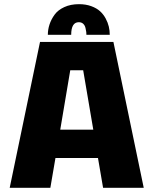

<svg xmlns="http://www.w3.org/2000/svg" viewBox="-20 -901 750 921"><path d="M209.5 -734Q209.5 -759 217.5 -783.5Q225.5 -808 241.8 -830.5Q258 -853 288.5 -867Q319 -881 359 -881Q391.5 -881 417.5 -871.5Q443.5 -862 459.8 -847.2Q476 -832.5 486.8 -812.5Q497.5 -792.5 502 -773.2Q506.5 -754 506.5 -734H394.5Q394.5 -741 393.8 -747.2Q393 -753.5 390.2 -766.2Q387.5 -779 379.2 -786.8Q371 -794.5 358 -794.5Q321.5 -794.5 321.5 -734ZM474.5 0 450 -143H246L221.5 0H26.5L172 -700H524L669.5 0ZM317 -564 269 -279H427.5L379 -564Z"/></svg>

Font: League Mono ExtraBold
Style: Regular
Weight: 800
Width: 6
Designer: Tyler Finck
Foundry: The League of Moveable Type / Tyler Finck
Version: Version 2.210